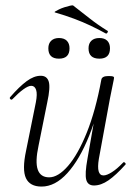

<svg xmlns="http://www.w3.org/2000/svg" viewBox="-20 -674 502 707"><path d="M133 13Q90 13 75.5 -18Q61 -49 76 -119L112 -297Q118 -328 113 -343Q108 -358 95 -358Q84 -358 66 -345Q48 -332 26 -309Q22 -305 18 -309Q14 -313 18 -317Q51 -355 78 -375Q105 -395 130 -395Q153 -395 159.5 -373.5Q166 -352 154 -297L122 -138Q109 -78 119 -49.5Q129 -21 161 -21Q194 -21 230.5 -63Q267 -105 299.5 -185.5Q332 -266 353 -380L364 -379Q344 -263 308.5 -174.5Q273 -86 228 -36.5Q183 13 133 13ZM326 9Q303 9 297.5 -12.5Q292 -34 302 -89L353 -380Q355 -394 379 -394Q392 -394 396 -392.5Q400 -391 400 -388Q400 -385 395 -361.5Q390 -338 385 -312L344 -89Q334 -28 361 -28Q373 -28 392 -40Q411 -52 433 -75Q436 -79 440.5 -74.5Q445 -70 441 -67Q407 -29 379.5 -10Q352 9 326 9ZM346 -458Q306 -458 306 -496Q306 -514 316.5 -524Q327 -534 346 -534Q365 -534 375 -524Q385 -514 385 -496Q385 -458 346 -458ZM197 -458Q158 -458 158 -496Q158 -514 168.5 -524Q179 -534 197 -534Q216 -534 226 -524Q236 -514 236 -496Q236 -458 197 -458ZM369 -551Q342 -566 313.5 -579.5Q285 -593 253 -605Q221 -617 183 -628Q179 -629 183.5 -632Q188 -635 197.5 -639.5Q207 -644 218 -647.5Q229 -651 238 -653Q247 -655 249 -654Q279 -631 308.5 -607.5Q338 -584 375 -561Q379 -560 376 -554.5Q373 -549 369 -551Z"/></svg>

Font: Cormorant Garamond Light
Style: Italic
Weight: 300
Italic angle: -10°
Designer: Christian Thalmann (Catharsis Fonts)
Foundry: Catharsis Fonts
Version: Version 4.001